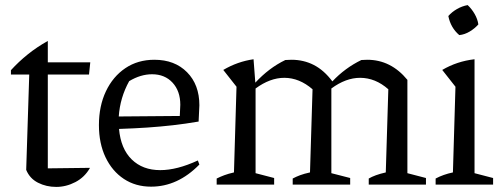

<svg xmlns="http://www.w3.org/2000/svg" viewBox="-20 -726 1978 755"><path d="M168 -565V-481H335L330 -433H168V-64L334 -66Q313 -29 276.5 -10Q240 9 201 9Q162 9 129.5 -7.5Q97 -24 83 -58L95 -433H23V-450Q53 -483 89 -512Q125 -541 168 -565Z M574 8Q513 8 467 -22.5Q421 -53 395 -107.5Q369 -162 369 -234Q369 -309 396.5 -367Q424 -425 473 -458Q522 -491 587 -491Q667 -491 715.5 -442Q764 -393 764 -312L761 -248Q708 -239 659.5 -233.5Q611 -228 560 -224.5Q509 -221 448 -219Q455 -141 498 -99Q541 -57 610 -57Q676 -57 758 -95L764 -79Q679 8 574 8ZM488 -407Q452 -342 447 -268L687 -270L689 -314Q689 -368 658.5 -401Q628 -434 578 -434Q533 -434 488 -407Z M832 0V-24Q846 -31 862 -37Q878 -43 900 -48L910 -385L858 -451Q914 -484 977 -493L984 -401Q1011 -430 1040 -452Q1069 -474 1102 -490Q1113 -491 1126 -491Q1174 -491 1214 -470.5Q1254 -450 1287 -406Q1337 -459 1401 -490Q1412 -491 1424 -491Q1517 -491 1582 -412V-45L1655 -26V0H1430V-24Q1442 -31 1458.5 -37Q1475 -43 1497 -48L1507 -375Q1456 -420 1396 -420Q1340 -420 1283 -378V-45L1357 -26V0H1131V-24Q1144 -31 1160 -37Q1176 -43 1199 -48L1209 -375Q1157 -420 1098 -420Q1042 -420 985 -378V-45L1058 -26V0Z M1693 0V-24Q1708 -32 1725 -38Q1742 -44 1761 -48L1771 -385L1719 -451Q1748 -468 1779.5 -478.5Q1811 -489 1846 -493V-45L1919 -26V0ZM1819 -706Q1835 -691 1846.5 -671Q1858 -651 1861 -630Q1847 -614 1827 -602Q1807 -590 1786 -588Q1752 -617 1743 -663Q1757 -679 1777 -690.5Q1797 -702 1819 -706Z"/></svg>

Font: Piazzolla
Style: Regular
Weight: 400
Designer: Juan Pablo del Peral
Foundry: Huerta Tipografica
Version: Version 1.330